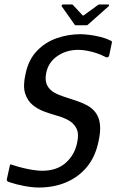

<svg xmlns="http://www.w3.org/2000/svg" viewBox="-20 -830 521 859"><path d="M11 -30 24 -89Q25 -95 28.5 -94.5Q32 -94 39 -91Q57 -85 81 -79Q105 -73 128.5 -69.5Q152 -66 169 -66Q234 -66 274 -101.5Q314 -137 325 -191Q334 -231 322.5 -254.5Q311 -278 287 -291.5Q263 -305 233 -313Q208 -320 179 -330.5Q150 -341 126.5 -360Q103 -379 92.5 -412Q82 -445 94 -498Q107 -562 144.5 -601.5Q182 -641 233.5 -659Q285 -677 340 -677Q356 -677 380.5 -674Q405 -671 430.5 -664.5Q456 -658 473 -649Q478 -648 480 -645Q482 -642 480 -637L469 -584Q465 -566 446 -578Q431 -586 411 -592.5Q391 -599 369.5 -603Q348 -607 331 -607Q277 -607 237 -579.5Q197 -552 187 -505Q180 -471 190.5 -449.5Q201 -428 222.5 -416Q244 -404 270 -396Q296 -388 319 -380Q347 -371 370 -358.5Q393 -346 408 -326Q423 -306 427 -275Q431 -244 421 -198Q407 -130 370 -84.5Q333 -39 277.5 -15Q222 9 154 9Q125 9 88 2Q51 -5 22 -15Q15 -17 12 -20.5Q9 -24 11 -30ZM319 -717Q315 -717 313 -721L256 -802Q255 -805 256.5 -807.5Q258 -810 262 -810H301Q306 -810 308 -806L348 -763Q351 -758 357 -763L416 -806Q420 -810 425 -810H464Q468 -810 468 -807.5Q468 -805 466 -802L375 -721Q372 -717 367 -717Z"/></svg>

Font: Glory Thin Medium
Style: Italic
Weight: 500
Italic angle: -12°
Version: Version 1.011